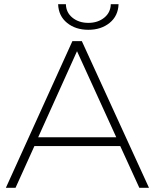

<svg xmlns="http://www.w3.org/2000/svg" viewBox="-20 -895 738 915"><path d="M644 0H690L370 -699H325L8 0H54L144 -199H553ZM162 -241 347 -651 534 -241ZM299.5 -786C326.5 -764 360.3 -753 401 -753C441.7 -753 475.5 -764 502.5 -786C529.5 -808 543.7 -837.7 545 -875H508C507.3 -848.3 496.8 -826.8 476.5 -810.5C456.2 -794.2 431 -786 401 -786C371 -786 345.8 -794.2 325.5 -810.5C305.2 -826.8 294.7 -848.3 294 -875H257C258.3 -837.7 272.5 -808 299.5 -786Z"/></svg>

Font: Montserrat Custom ExtraLight
Style: Regular
Weight: 300
Designer: Julieta Ulanovsky
Foundry: Julieta Ulanovsky
Version: Version 7.200